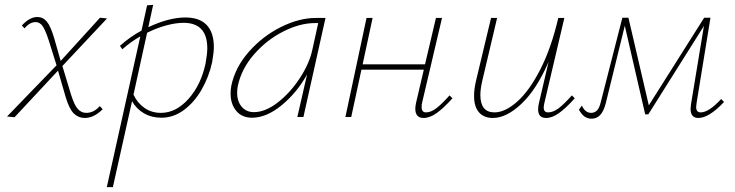

<svg xmlns="http://www.w3.org/2000/svg" viewBox="-20 -482 3026 791"><path d="M391 -45 403 -32Q367 4 329 4Q303 4 284 -14.5Q265 -33 250 -84L219 -191L40 1L9 -2L213 -213L181 -315Q166 -361 154.5 -376Q143 -391 127 -391Q102 -391 81 -365L70 -377Q102 -412 134 -412Q157 -412 173 -393Q189 -374 204 -322L230 -231L392 -409L421 -406L237 -210L273 -91Q287 -47 301.5 -32Q316 -17 335 -17Q367 -17 391 -45Z M861 -288Q861 -266 854 -226Q841 -166 811 -113.5Q781 -61 738 -29Q695 3 645 3Q605 3 573.5 -15Q542 -33 524 -65L445 289H420L558 -332Q519 -310 484 -279L474 -293Q515 -330 563 -356L586 -460L611 -462L591 -370Q676 -410 744 -410Q802 -410 831.5 -379Q861 -348 861 -288ZM834 -283Q834 -388 736 -388Q705 -388 665.5 -377.5Q626 -367 586 -347L530 -92Q546 -58 575 -37.5Q604 -17 643 -17Q705 -17 756.5 -74.5Q808 -132 827 -221Q834 -261 834 -283Z M1321 -408 1230 0H1205L1245 -175Q1203 -100 1140.5 -48.5Q1078 3 1018 3Q977 3 953.5 -25Q930 -53 930 -97Q930 -113 933 -129Q949 -205 1005.5 -269Q1062 -333 1137 -370.5Q1212 -408 1281 -408ZM1267 -278 1291 -387H1278Q1216 -387 1147.5 -352.5Q1079 -318 1027 -258.5Q975 -199 960 -129Q957 -114 957 -100Q957 -64 976 -42Q995 -20 1026 -20Q1073 -20 1124.5 -60Q1176 -100 1215.5 -160.5Q1255 -221 1267 -278Z M1844 -77Q1808 -37 1779.5 -16.5Q1751 4 1725 4Q1691 4 1691 -34Q1691 -45 1694 -58L1726 -195H1469L1427 0H1403L1490 -408H1515L1474 -217H1731L1776 -408H1801L1719 -59Q1717 -52 1717 -41Q1717 -19 1735 -19Q1755 -19 1777.5 -36Q1800 -53 1832 -89Z M2348 -77Q2312 -37 2283.5 -16.5Q2255 4 2230 4Q2197 4 2197 -31Q2197 -43 2200 -56L2240 -227Q2191 -114 2129 -55Q2067 4 2010 4Q1974 4 1953.5 -19Q1933 -42 1933 -87Q1933 -116 1942 -153L2003 -408H2028L1968 -154Q1959 -117 1959 -91Q1959 -19 2017 -19Q2061 -19 2111 -63.5Q2161 -108 2206 -196Q2251 -284 2280 -408H2305L2223 -59Q2220 -47 2220 -39Q2220 -19 2238 -19Q2259 -19 2281.5 -36Q2304 -53 2336 -89Z M2963 -62Q2901 4 2857 4Q2825 4 2825 -34Q2825 -38 2827 -54L2880 -375L2651 -11H2638L2554 -376L2476 -58Q2467 -23 2452.5 -8Q2438 7 2417 7Q2402 7 2389.5 -1Q2377 -9 2365 -30L2377 -47Q2386 -29 2395.5 -23Q2405 -17 2415 -17Q2430 -17 2440 -27.5Q2450 -38 2456 -65L2544 -409H2569L2653 -48L2881 -409H2907L2850 -59Q2848 -45 2848 -41Q2848 -19 2867 -19Q2900 -19 2951 -74Z"/></svg>

Font: Ysabeau Extralight
Style: Italic
Weight: 200
Italic angle: -12°
Designer: Christian Thalmann (Catharsis Fonts)
Version: Version 0.003